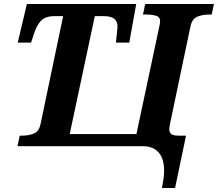

<svg xmlns="http://www.w3.org/2000/svg" viewBox="-20 -734 1094 964"><path d="M793 210Q798 185 801 164Q804 143 804 124Q804 62 776 31Q748 0 697 0H68L79 -53H92Q124 -53 150 -63.5Q176 -74 184 -113L297 -653H254Q208 -653 186 -630Q164 -607 150 -563L136 -520H69L115 -714H664L629 -520H562Q563 -525 564.5 -543Q566 -561 568 -579Q570 -597 570 -600Q570 -626 554 -639.5Q538 -653 500 -653H456L330 -61H665L779 -597Q784 -620 784 -627Q784 -649 763.5 -655Q743 -661 711 -661H698L709 -714H1054L1043 -661H1030Q998 -661 971 -650.5Q944 -640 936 -600L834 -114Q833 -107 831.5 -100Q830 -93 830 -85Q830 -69 840 -61Q850 -53 877 -53H914L859 210Z"/></svg>

Font: Noto Serif
Style: Bold Italic
Weight: 700
Italic angle: -12°
Designer: Monotype Design Team
Foundry: Monotype Imaging Inc.
Version: Version 2.013